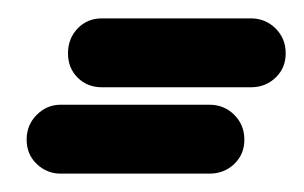

<svg xmlns="http://www.w3.org/2000/svg" viewBox="-20 -229 331 209"><path d="M46 -40Q31 -40 20 -50.5Q9 -61 9 -77Q9 -93 20 -104Q31 -115 46 -115Q87 -115 127.5 -115Q168 -115 208 -115Q208 -115 208 -115Q208 -115 208 -115Q224 -115 235 -104Q246 -93 246 -77Q246 -61 235 -50.5Q224 -40 208 -40Q168 -40 127.5 -40Q87 -40 46 -40Q46 -40 46 -40Q46 -40 46 -40ZM91 -134Q75 -134 64.5 -144.5Q54 -155 54 -171Q54 -187 64.5 -198Q75 -209 91 -209Q132 -209 172.5 -209Q213 -209 253 -209Q253 -209 253 -209Q253 -209 253 -209Q269 -209 280 -198Q291 -187 291 -171Q291 -155 280 -144.5Q269 -134 253 -134Q213 -134 172.5 -134Q132 -134 91 -134Q91 -134 91 -134Q91 -134 91 -134Z"/></svg>

Font: FRB American Cursive Guidelines Arrows Extrabold
Style: Bold Italic
Weight: 800
Italic angle: -25°
Version: Version 2.0;Modular Font Editor K font №1